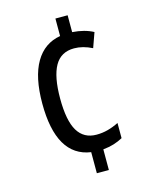

<svg xmlns="http://www.w3.org/2000/svg" viewBox="-111 -797 695 880"><g transform="rotate(-15 236.0 -357.0)"><path d="M296 -644Q354 -640 395 -618L370 -548Q326 -570 285 -570Q222 -570 193 -518.5Q164 -467 164 -364Q164 -259 193.5 -210Q223 -161 283 -161Q311 -161 337 -168Q363 -175 389 -188V-116Q369 -105 346.5 -98Q324 -91 295 -88V10H238V-90Q79 -113 79 -363Q79 -488 120 -558Q161 -628 238 -641V-724H296Z"/></g></svg>

Font: Noto Sans Lao Condensed
Style: Regular
Weight: 400
Width: 3
Designer: Monotype Design Team
Foundry: Monotype Imaging Inc.
Version: Version 2.003; ttfautohint (v1.8.4.7-5d5b)